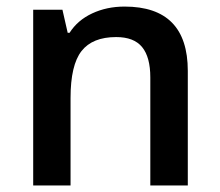

<svg xmlns="http://www.w3.org/2000/svg" viewBox="-20 -570 675 590"><path d="M557.1 0H441.9V-332Q441.9 -394.5 416.7 -425.3Q391.6 -456.1 336.9 -456.1Q264.2 -456.1 230.5 -413.1Q196.8 -370.1 196.8 -269V0H82V-540H171.9L188 -469.2H193.8Q218.3 -507.8 263.2 -528.8Q308.1 -549.8 362.8 -549.8Q557.1 -549.8 557.1 -352.1Z"/></svg>

Font: f0_53748          
Style: Regular
Weight: 600
Foundry: Ascender Corporation
Version: Version 1.10